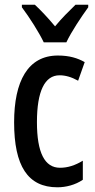

<svg xmlns="http://www.w3.org/2000/svg" viewBox="-20 -786 402 816"><path d="M166 -606H262C283 -651 326 -715 355 -755V-766H301C269 -734 247 -714 214 -674C185 -709 152 -744 128 -766H73V-755C106 -711 146 -648 166 -606ZM224 10C260 10 300 0 332 -22V-103C299 -83 268 -73 235 -73C170 -73 137 -137 137 -267C137 -398 170 -466 233 -466C258 -466 283 -459 312 -443L340 -522C310 -539 275 -550 226 -550C98 -550 40 -440 40 -266C40 -81 98 10 224 10Z"/></svg>

Font: Noto Sans Sinhala UI ExtraCondensed Medium
Style: Regular
Weight: 500
Width: 2
Designer: Jelle Bosma - Monotype Design Team
Foundry: Monotype Imaging Inc.
Version: Version 2.006